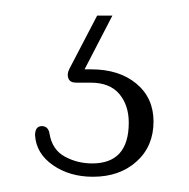

<svg xmlns="http://www.w3.org/2000/svg" viewBox="-20 -26 248 252"><path d="M107.5 -5.5H127.5L91 65Q94 65 99.5 65Q136.5 65 159 83.8Q181.5 102.5 181.5 133.5Q181.5 166 159.2 186Q137 206 102 206Q71.5 206 49.5 190.8Q27.5 175.5 26 151.5Q26 140 34.5 139.5Q43.5 139.5 45 149.5Q48.5 170.5 65 179.5Q81.5 188.5 101 188.5Q149 188.5 149 135Q149 112 136.5 97.2Q124 82.5 99 82.5H80Q72 82.5 69.8 77Q67.5 71.5 71 64.5Z"/></svg>

Font: Fraunces 72pt S050 Thin
Style: Regular
Weight: 100
Version: Version 1.000; ttfautohint (v1.8.3)